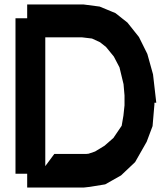

<svg xmlns="http://www.w3.org/2000/svg" viewBox="-20 -837 727 859"><path d="M639.2 -595.7 664.6 -504.4 679.2 -377.4H670.9V-370.1L662.6 -272.9L636.2 -202.6L584.5 -111.8L521.5 -52.2L450.7 -12.2L381.8 -1L355 2H101.6V-59.6H49.3V-755.4H101.6V-816.9H354.5L425.8 -807.6L496.6 -778.3L550.3 -735.8L601.6 -671.4ZM532.2 -319.8 537.1 -365.7V-409.7L532.7 -460.4L514.6 -535.6L489.3 -584L454.6 -626.5L427.7 -647.9L391.6 -664.6L347.2 -669.9H182.6V-93.8L223.1 -148.4H366.7L376.5 -149.4L405.3 -159.2L447.8 -185.1L487.3 -219.7L524.4 -274.4Z"/></svg>

Font: Gap Sans
Style: Black
Weight: 400
Designer: Alexandre Liziard and Etienne Ozeray
Foundry: Interstices.io
Version: Version 1.6.1 - December 3. 2014